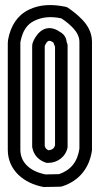

<svg xmlns="http://www.w3.org/2000/svg" viewBox="-20 -717 396 764"><path d="M12 -558 11 -545V-121C11 -39 76 13 153 27H158H161C193 27 193 26 214 26C221 26 223 26 229 24C295 2 336 -48 346 -119V-123V-551C346 -589 327 -618 309 -637C292 -655 273 -671 249 -687C248 -688 244 -689 241 -690C188 -701 138 -700 94 -678C49 -656 22 -614 12 -558ZM215 -24H212C189 -24 191 -23 161 -23C99 -35 61 -71 61 -121V-549C70 -596 88 -620 116 -634C147 -649 180 -653 224 -644C247 -629 260 -617 273 -603C285 -590 296 -571 296 -551V-125C288 -72 261 -40 215 -24ZM245 -550C245 -551 245 -577 217 -591C213 -594 206 -598 201 -600C149 -621 120 -572 111 -549C109 -543 108 -541 108 -532V-133C108 -131 109 -129 109 -128C114 -103 130 -84 152 -74C165 -68 166 -69 173 -69C208 -69 242 -93 249 -131V-136V-532C249 -542 248 -544 245 -550ZM199 -531V-139C196 -128 190 -121 173 -119C164 -123 161 -127 158 -136V-531V-534C169 -560 178 -558 193 -547C194 -544 195 -540 199 -531Z"/></svg>

Font: DIN Rundschrift
Style: EngKont
Weight: 400
Width: 3
Version: Version 1.027